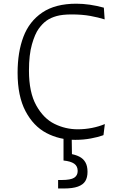

<svg xmlns="http://www.w3.org/2000/svg" viewBox="-20 -762 660 1064"><path d="M555.5 -719.5 560 -654.5Q525.5 -665.5 480.2 -673.8Q435 -682 377 -682Q326 -682 293.8 -673Q261.5 -664 238.5 -648L236 -646Q215.5 -631.5 194.5 -602.8Q173.5 -574 157 -516.2Q140.5 -458.5 140.5 -370.5Q140.5 -250.5 180.8 -178Q221 -105.5 282 -75.5Q343 -45.5 410.5 -45.5Q451.5 -45.5 490.2 -53.2Q529 -61 561 -74.5L553.5 -13.5L550.5 -12Q525 -2.5 484 5.2Q443 13 397 13Q309 13 237 -25Q165 -63 121.2 -146.2Q77.5 -229.5 77.5 -358.5Q77.5 -473 109.8 -558.2Q142 -643.5 214.2 -692.5Q286.5 -741.5 403 -741.5Q475 -741.5 555.5 -719.5ZM465 190Q465 221.5 452.8 241.5Q440.5 261.5 411.8 272Q383 282.5 334 282.5H302V235.5H321.5Q371.5 235.5 391 223Q410.5 210.5 410.5 185.5Q410.5 158.5 391 145Q371.5 131.5 332 127.5V-24H377L379 114L363.5 89.5Q397 94.5 419.2 105.8Q441.5 117 453.2 137.5Q465 158 465 190Z"/></svg>

Font: Monaspace Argon Var
Style: Regular
Weight: 400
Designer: Riley Cran and the Lettermatic Team
Version: Version 1.000 (Monaspace Argon Var)